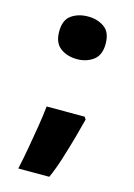

<svg xmlns="http://www.w3.org/2000/svg" viewBox="-109 -618 566 814"><g transform="rotate(15 174.0 -210.5)"><path d="M270 -146 277 -135Q268 -99 254 -49Q240 1 224 51.5Q208 102 191 139H55Q65 93 74 42.5Q83 -8 91 -57Q99 -106 103 -146ZM175 -373Q132 -373 102 -395Q72 -417 72 -467Q72 -518 102 -539Q132 -560 175 -560Q216 -560 246 -539Q276 -518 276 -467Q276 -417 246 -395Q216 -373 175 -373Z"/></g></svg>

Font: Noto Sans Devanagari Black
Style: Regular
Weight: 900
Version: Version 2.003